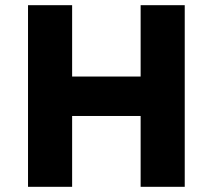

<svg xmlns="http://www.w3.org/2000/svg" viewBox="-20 -720 819 740"><path d="M88 0V-700H258V-425H522V-700H692V0H522V-273H258V0Z"/></svg>

Font: Lexend
Style: Bold
Weight: 700
Designer: Bonnie Shaver-Troup, Thomas Jockin
Foundry: Lexend
Version: Version 1.007; ttfautohint (v1.8.3)